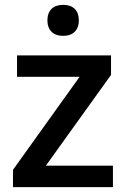

<svg xmlns="http://www.w3.org/2000/svg" viewBox="-20 -767 518 787"><path d="M442.9 0H33.2V-70.8L306.2 -452.1H49.8V-540H435.1V-460L168 -87.9H442.9ZM174.3 -683.1Q174.3 -713.9 191.2 -730.5Q208 -747.1 239.3 -747.1Q269.5 -747.1 286.4 -730.5Q303.2 -713.9 303.2 -683.1Q303.2 -653.8 286.4 -637Q269.5 -620.1 239.3 -620.1Q208 -620.1 191.2 -637Q174.3 -653.8 174.3 -683.1Z"/></svg>

Font: JBL Sans
Style: Semibold
Weight: 600
Version: Version 1.10